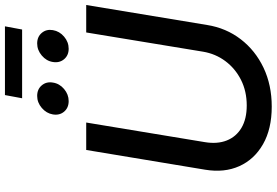

<svg xmlns="http://www.w3.org/2000/svg" viewBox="-189 -902 1103 765"><g transform="rotate(-90 362.5 -519.5)"><path d="M320.3 11.7Q231.4 11.7 170.7 -22.9Q109.9 -57.6 83 -117.4Q56.2 -177.2 68.8 -253.4L147.5 -727.5H256.8L178.7 -254.9Q170.4 -205.1 185.3 -167.5Q200.2 -129.9 235.6 -108.9Q271 -87.9 324.7 -87.9Q381.3 -87.9 426.8 -110.8Q472.2 -133.8 501.5 -173.1Q530.8 -212.4 539.1 -262.2L615.7 -727.5H725.1L645.5 -246.1Q633.3 -169.9 588.6 -111.8Q543.9 -53.7 475.1 -21Q406.2 11.7 320.3 11.7ZM550.8 -797.4Q524.4 -797.4 509 -815.7Q493.7 -834 498 -860.4Q502 -886.2 523.7 -904.5Q545.4 -922.9 571.8 -922.9Q598.6 -922.9 614 -904.5Q629.4 -886.2 625 -860.4Q620.6 -834 599.1 -815.7Q577.6 -797.4 550.8 -797.4ZM342.3 -797.4Q315.4 -797.4 300 -815.7Q284.7 -834 289.1 -860.4Q293.5 -886.2 314.9 -904.5Q336.4 -922.9 362.8 -922.9Q389.6 -922.9 405 -904.5Q420.4 -886.2 416 -860.4Q412.1 -834 390.4 -815.7Q368.7 -797.4 342.3 -797.4ZM640.1 -1051.3 627.4 -982.9H353.5L366.2 -1051.3Z"/></g></svg>

Font: Inter 24pt Medium
Style: Italic
Weight: 500
Italic angle: -9.3988°
Designer: Rasmus Andersson
Foundry: rsms
Version: Version 4.001;git-66647c0bb